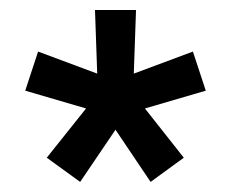

<svg xmlns="http://www.w3.org/2000/svg" viewBox="-20 -740 486 379"><path d="M208 -483.9 138.2 -380.9 72.3 -428.7 149.9 -525.9 29.8 -561 55.2 -638.2 171.9 -594.7 167.5 -720.2H248.5L244.1 -594.7L360.8 -638.2L386.2 -561L266.1 -525.9L342.8 -428.7L277.3 -380.9Z"/></svg>

Font: Vela Sans Med
Style: Regular
Weight: 500
Designer: Principal design: Mikhail Sharanda - project Manrope.
Design modification: Ravid Balaliev
Foundry: Mikhail Sharanda
Version: Version 1.001